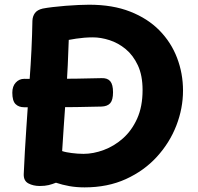

<svg xmlns="http://www.w3.org/2000/svg" viewBox="-20 -786 858 831"><path d="M84.7 -321.8Q61 -321.8 47.2 -335.6Q33.3 -349.4 33.3 -384.8Q33.3 -412.7 48.3 -428.7Q63.2 -444.8 84.7 -444.8Q133.7 -444.6 192.8 -444.6Q251.9 -444.6 311.8 -445.6Q371.7 -446.6 419.7 -447.8Q445.1 -448.8 457.2 -434.4Q469.2 -420.1 469.2 -386.8Q469.2 -353.2 457.2 -339.5Q445.1 -325.8 419.7 -324.8Q370.7 -323.6 311.7 -322.6Q252.7 -321.6 193.2 -321.6Q133.7 -321.6 84.7 -321.8ZM82.7 -32.1Q86.9 -128.3 94 -231.7Q101.1 -335 108.1 -440Q113.1 -506 116.2 -571.2Q119.3 -636.4 120.3 -696.2Q121.1 -715.7 131.2 -729.5Q141.2 -743.3 164.8 -748.9Q182.1 -752.3 208.4 -755.4Q234.7 -758.6 263.9 -760.9Q293.2 -763.3 319.9 -764.4Q346.7 -765.6 365.7 -765.6Q467.7 -765.6 543.4 -735.8Q619.2 -706.1 670 -654.4Q720.8 -602.7 746.4 -535.4Q772.1 -468.1 772.1 -394Q772.1 -317 743.2 -242.5Q714.3 -168 659.1 -107.5Q603.9 -47 525 -11Q446.1 25 346.1 25Q311.2 25 280.5 19.6Q249.8 14.1 222.2 4.8Q206.7 11.1 190.5 15.1Q174.3 19 152.3 19Q123.9 19 102.9 7.8Q81.9 -3.3 82.7 -32.1ZM249 -132.1Q258 -129.1 268.4 -127.1Q278.8 -125.1 290.5 -123.6Q302.2 -122.1 315.3 -121.1Q328.3 -120.1 341.4 -120.1Q384 -120.1 429 -136.8Q474 -153.4 512.1 -187.1Q550.2 -220.8 573.7 -272.8Q597.1 -324.8 597.1 -396.2Q597.1 -459.6 576.7 -503.2Q556.3 -546.9 524 -573.5Q491.7 -600.1 454.1 -612.2Q416.4 -624.3 382 -624.3Q363.3 -624.3 344.9 -622.8Q326.4 -621.3 310 -618.8Q293.6 -616.3 277.6 -613.3Q275.6 -552.3 273.3 -504.6Q271.1 -456.9 268.4 -414.6Q265.7 -372.3 262.4 -330.4Q259.2 -288.6 256.1 -240.8Q253 -193.1 249 -132.1Z"/></svg>

Font: Playpen Sans Thai
Style: Regular
Weight: 400
Designer: Sirin Gunkloy, Laura Meseguer, Veronika Burian, José Scaglione
Foundry: TypeTogether
Version: Version 2.000